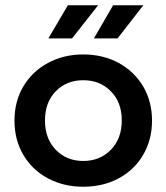

<svg xmlns="http://www.w3.org/2000/svg" viewBox="-20 -704 633 730"><path d="M296 -497Q372 -497 431.5 -464.5Q491 -432 524.5 -375Q558 -318 558 -245.5Q558 -173 524.5 -115.5Q491 -58 431.5 -26Q372 6 296 6Q222 6 162 -26Q102 -58 68.5 -115.5Q35 -173 35 -245.5Q35 -318 68.5 -375Q102 -432 162 -464.5Q222 -497 296 -497ZM296.5 -92Q360 -92 401.5 -134.5Q443 -177 443 -246Q443 -315 401.5 -357Q360 -399 296.5 -399Q233 -399 192 -357Q151 -315 151 -246Q151 -177 192 -134.5Q233 -92 296.5 -92ZM238 -684H353L254 -558H164ZM410 -684H525L427 -558H337Z"/></svg>

Font: Montserrat Ace
Style: Bold
Weight: 600
Designer: Julieta Ulanovsky
Foundry: Julieta Ulanovsky
Version: Version 1